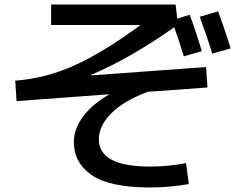

<svg xmlns="http://www.w3.org/2000/svg" viewBox="-20 -775 1040 845"><path d="M458 -358V-360L53 -330L47 -420Q179 -430 305 -486Q431 -542 596 -663L595 -665H205V-755H753L760 -693L815 -710Q845 -629 868 -550L789 -527Q760 -620 747 -655Q552 -518 380 -445V-443L887 -480L893 -390L630 -371Q524 -331 469.5 -276Q415 -221 415 -162Q415 -42 640 -42Q721 -42 799 -57L811 35Q727 50 640 50Q462 50 383.5 -4.5Q305 -59 305 -150Q305 -206 344 -260Q383 -314 458 -358ZM859 -701 940 -725Q974 -632 995 -562L914 -539Q892 -612 859 -701Z"/></svg>

Font: M PLUS 1p Medium
Style: Regular
Weight: 500
Version: Version 1.062